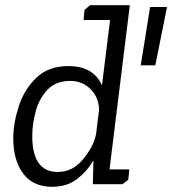

<svg xmlns="http://www.w3.org/2000/svg" viewBox="-20 -708 662 738"><path d="M305 -670 326 -688H479L401 -57H477L473 -17L451 0H337L339 -91Q315 -50 276.5 -20Q238 10 180 10Q107 10 69 -41Q31 -92 31 -176Q31 -234 52 -299Q73 -364 119.5 -409Q166 -454 243 -454Q339 -454 372 -380L403 -631H301ZM622 -681 577 -457H521L557 -681ZM250 -397Q195 -397 163 -363.5Q131 -330 117.5 -281Q104 -232 104 -185Q104 -47 202 -47Q259 -47 299 -95.5Q339 -144 349 -191L361 -287Q359 -335 327.5 -366Q296 -397 250 -397Z"/></svg>

Font: Zilla Slab
Style: Italic
Weight: 400
Italic angle: -6°
Designer: Typotheque.com
Foundry: Typotheque type foundry
Version: Version 1.1; 2017; ttfautohint (v1.6)